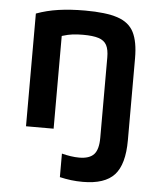

<svg xmlns="http://www.w3.org/2000/svg" viewBox="-53 -576 707 845"><g transform="rotate(5 300.0 -154.0)"><path d="M344 222Q317 222 292.5 219Q268 216 242 210V106Q261 111 281 114Q301 117 319 117Q364 117 384 95.5Q404 74 404 22V-333Q404 -368 393.5 -387.5Q383 -407 358 -415Q333 -423 289 -423Q264 -423 243.5 -420.5Q223 -418 199 -410.5Q175 -403 139 -389L196 -466V0H74V-498Q120 -515 172 -522.5Q224 -530 289 -530Q381 -530 432.5 -513Q484 -496 505 -454.5Q526 -413 526 -340V22Q526 129 483.5 175.5Q441 222 344 222Z"/></g></svg>

Font: M PLUS Code Latin Expanded SemiBold
Style: Regular
Weight: 600
Width: 7
Designer: Coji Morishita
Foundry: UNDERFOREST DESIGN
Version: Version 1.002; ttfautohint (v1.8.3)